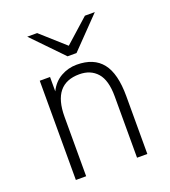

<svg xmlns="http://www.w3.org/2000/svg" viewBox="-134 -831 824 929"><g transform="rotate(-20 278.0 -366.0)"><path d="M412 -316Q412 -399 378.5 -437Q345 -475 287 -475Q150 -475 150 -306V0H97V-511H150V-437Q171 -480 209 -501.5Q247 -523 291 -523Q379 -523 422 -468.5Q465 -414 465 -298V0H412ZM264 -576 113 -732H164L287 -622L410 -732H461L310 -576Z"/></g></svg>

Font: Overpass ExtraLight
Style: Regular
Weight: 200
Designer: Delve Withrington, Thomas Jockin
Foundry: Delve Fonts
Version: Version 3.000;DELV;Overpass